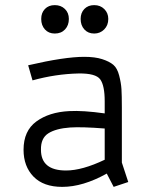

<svg xmlns="http://www.w3.org/2000/svg" viewBox="-20 -720 588 750"><path d="M107 -406 90 -465Q232 -498 309 -498Q351 -498 379 -489Q407 -480 422.5 -467Q438 -454 445.5 -425Q453 -396 454.5 -371.5Q456 -347 456 -300V-85L481 -9L424 10L397 -42Q304 10 223 10Q150 10 111 -30Q72 -70 72 -135Q72 -209 122 -245.5Q172 -282 250 -286Q304 -289 389 -277V-324Q389 -386 371.5 -410Q354 -434 287 -433Q197 -431 107 -406ZM238 -54Q301 -54 389 -96V-218Q300 -225 254 -222Q198 -218 168.5 -199Q139 -180 140 -135Q140 -54 238 -54ZM249 -646Q249 -621 234 -605Q219 -589 194 -589Q170 -589 155.5 -605Q141 -621 141 -646Q141 -670 155.5 -685Q170 -700 194 -700Q218 -700 233.5 -685Q249 -670 249 -646ZM403 -646Q403 -621 387 -605Q371 -589 348 -589Q324 -589 309.5 -605Q295 -621 295 -646Q295 -670 309.5 -685Q324 -700 348 -700Q372 -700 387.5 -684.5Q403 -669 403 -646Z"/></svg>

Font: Biancoenero Regular
Style: Regular
Weight: 400
Designer: Riccardo Lorusso, Umberto Mischi
Foundry: Biancoenero Edizioni
Version: Version 0.000